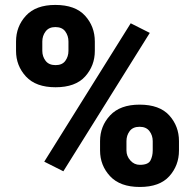

<svg xmlns="http://www.w3.org/2000/svg" viewBox="-20 -741 783 771"><path d="M44.4 -536.6V-574.2Q44.4 -634.8 84.2 -678Q124 -721.2 202.1 -721.2Q282.2 -721.2 321.5 -678Q360.8 -634.8 360.8 -574.2V-536.6Q360.8 -477.1 321.8 -433.8Q282.7 -390.6 203.1 -390.6Q124 -390.6 84.2 -433.8Q44.4 -477.1 44.4 -536.6ZM581.5 -608.9 234.4 -53.2 157.7 -91.8 504.9 -647.5ZM149.9 -574.2V-536.6Q149.9 -514.2 163.1 -496.8Q176.3 -479.5 203.1 -479.5Q230 -479.5 242.4 -496.8Q254.9 -514.2 254.9 -536.6V-574.2Q254.9 -597.2 242.2 -614.7Q229.5 -632.3 202.1 -632.3Q176.3 -632.3 163.1 -614.7Q149.9 -597.2 149.9 -574.2ZM381.8 -136.7V-174.3Q381.8 -234.4 422.1 -277.6Q462.4 -320.8 540.5 -320.8Q620.6 -320.8 659.7 -277.6Q698.7 -234.4 698.7 -174.3V-136.7Q698.7 -76.7 659.9 -33.4Q621.1 9.8 541.5 9.8Q462.4 9.8 422.1 -33.4Q381.8 -76.7 381.8 -136.7ZM487.8 -174.3V-136.7Q487.8 -114.3 503.4 -96.7Q519 -79.1 541.5 -79.1Q575.2 -79.1 584.2 -96.7Q593.3 -114.3 593.3 -136.7V-174.3Q593.3 -197.3 580.1 -214.6Q566.9 -231.9 540.5 -231.9Q513.7 -231.9 500.7 -214.6Q487.8 -197.3 487.8 -174.3Z"/></svg>

Font: Vazirmatn RD Black
Style: Regular
Weight: 900
Designer: Saber Rastikerdar
Foundry: Saber Rastikerdar
Version: Version 32.102